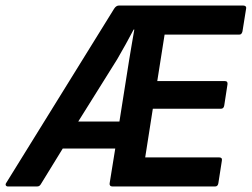

<svg xmlns="http://www.w3.org/2000/svg" viewBox="-51 -675 911 695"><path d="M-22 0Q-27.7 0 -29.9 -4Q-32 -8 -28 -13.7L362 -643.3Q369.4 -655 379.7 -655H829.1Q834.7 -655 837.9 -652.2Q841.1 -649.3 839.8 -643.3L826.7 -561.4Q825.7 -556.8 823 -553.3Q820.3 -549.7 815 -549.7H544.8L518.3 -381.6H762.1Q774.2 -381.6 772.5 -369.9L760.7 -293.1Q758.7 -281.4 749 -281.4H502.2L474.6 -105.3H741.8Q754.2 -105.3 752.2 -93.9L739.4 -11.7Q737.4 0 727.7 0H355.9Q350.3 0 347.6 -3.3Q344.9 -6.7 345.9 -11.7L366.2 -137.3H176.1L98.1 -10.4Q95.4 -5.4 92.1 -2.7Q88.7 0 83 0ZM232.3 -235.2H381.3L416.8 -459.8Q421.5 -487.9 426 -514.7Q430.5 -541.4 435.2 -568.1H432.8Q419.1 -542.1 404.6 -515.8Q390.1 -489.6 373.4 -460.8Z"/></svg>

Font: Sofia Sans Hairline
Style: Italic
Weight: 1
Italic angle: -9°
Designer: Botio Nikoltchev, Ani Petrova
Foundry: lettersoup
Version: Version 4.102